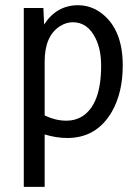

<svg xmlns="http://www.w3.org/2000/svg" viewBox="-20 -519 528 737"><path d="M235.4 -55.7Q192.4 -55.7 151.4 -76.2V-282.2Q151.4 -381.8 210.9 -418.9Q234.4 -433.6 259.8 -433.6Q316.4 -433.6 346.7 -372.1Q368.2 -329.1 368.2 -266.6Q368.2 -119.1 295.9 -72.3Q268.6 -55.7 235.4 -55.7ZM151.4 198.2V-2.9Q196.3 10.7 238.3 10.7Q350.6 10.7 409.2 -89.8Q451.2 -163.1 451.2 -267.6Q451.2 -402.3 374 -464.8Q332 -499 278.3 -499Q196.3 -498 149.4 -424.8L146.5 -488.3H71.3V198.2Z"/></svg>

Font: Yaldevi Colombo Medium
Style: Regular
Weight: 500
Designer: Sol Matas, Denzil Rajitha, Kosala Senevirathne and Pathum Egodawatta
Foundry: Mooniak
Version: Version 1.020 ; ttfautohint (v1.6)